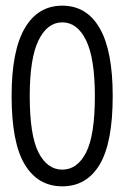

<svg xmlns="http://www.w3.org/2000/svg" viewBox="-20 -647 440 678"><path d="M200 11Q114 11 67.5 -66Q21 -143 21 -308Q21 -468 67.5 -547.5Q114 -627 200 -627Q286 -627 332 -547.5Q378 -468 378 -308Q378 -143 332 -66Q286 11 200 11ZM200 -48Q253 -48 284 -108.5Q315 -169 315 -308Q315 -441 284 -504.5Q253 -568 200 -568Q147 -568 116 -504.5Q85 -441 85 -308Q85 -169 116 -108.5Q147 -48 200 -48Z"/></svg>

Font: Inconsolata Condensed
Style: Regular
Weight: 400
Width: 3
Monospace: yes
Designer: Raph Levien, Cyreal, Brenton Simpson
Foundry: Raph Levien, Cyreal, Google
Version: Version 3.000; ttfautohint (v1.8.2.53-6de2)